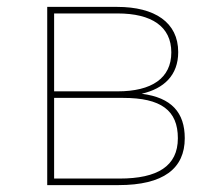

<svg xmlns="http://www.w3.org/2000/svg" viewBox="-20 -537 634 557"><path d="M337 -253C447 -253 496 -217 496 -136C496 -55 437 -19 327 -19H137V-253ZM321 -498C420 -498 477 -460 477 -385C477 -310 420 -272 321 -272H137V-498ZM324 0C454 0 516 -48 516 -136C516 -210 478 -254 391 -265C456 -280 497 -319 497 -386C497 -472 429 -517 320 -517H117V0Z"/></svg>

Font: Montserrat-Alt1 Thin
Style: Regular
Weight: 100
Designer: Differentunic
Foundry: Differentunic
Version: Version 7.222